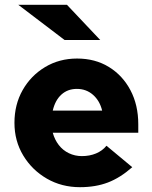

<svg xmlns="http://www.w3.org/2000/svg" viewBox="-20 -767 632 797"><path d="M312 10Q236 10 174.5 -25.5Q113 -61 76.5 -121.5Q40 -182 40 -257Q40 -333 74 -393Q108 -453 167 -488.5Q226 -524 300 -524Q375 -524 432 -489Q489 -454 521.5 -392.5Q554 -331 554 -251V-216H199Q207 -187 224 -165Q241 -143 266 -131Q291 -119 320 -119Q352 -119 378.5 -130Q405 -141 422 -162L529 -73Q479 -29 428 -9.5Q377 10 312 10ZM199 -308H404Q394 -349 366 -373.5Q338 -398 299 -398Q261 -398 235 -374.5Q209 -351 199 -308ZM248 -601 56 -747H258L396 -601Z"/></svg>

Font: Red Hat Text VF
Style: Regular
Weight: 400
Designer: Pentagram, MCKL
Foundry: Pentagram, MCKL
Version: Version 1.023